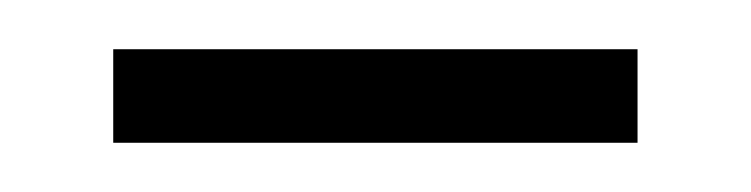

<svg xmlns="http://www.w3.org/2000/svg" viewBox="-20 -311 305 78"><path d="M26 -253H239V-291H26Z"/></svg>

Font: Noto Sans ExtraCondensed ExtraLight
Style: Regular
Weight: 200
Width: 2
Designer: Monotype Design Team
Foundry: Monotype Imaging Inc.
Version: Version 2.013